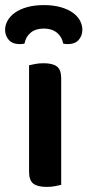

<svg xmlns="http://www.w3.org/2000/svg" viewBox="-46 -726 343 753"><path d="M194 -1Q186 1 170.5 4Q155 7 137 7Q101 7 84.5 -6Q68 -19 68 -52V-470Q76 -472 91.5 -475Q107 -478 125 -478Q161 -478 177.5 -465Q194 -452 194 -419ZM126 -614Q94 -614 74.5 -598Q55 -582 50 -555Q45 -554 41 -553.5Q37 -553 32 -553Q3 -553 -11.5 -569.5Q-26 -586 -26 -609Q-26 -628 -16 -645.5Q-6 -663 13 -676.5Q32 -690 60.5 -698Q89 -706 126 -706Q163 -706 191.5 -698Q220 -690 239 -676.5Q258 -663 267.5 -645.5Q277 -628 277 -609Q277 -586 262.5 -569.5Q248 -553 219 -553Q212 -553 202 -555Q197 -582 177 -598Q157 -614 126 -614Z"/></svg>

Font: Baloo Bhai 2 SemiBold
Style: Regular
Weight: 600
Designer: Supriya Tembe, Noopur Datye and Ek Type
Foundry: Ek Type
Version: Version 1.640;PS 1.000;hotconv 16.6.51;makeotf.lib2.5.65220;